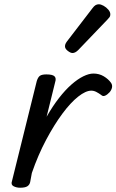

<svg xmlns="http://www.w3.org/2000/svg" viewBox="-20 -863 544 898"><path d="M74 15Q57 15 43.5 8Q30 1 36 -16L152 -484Q158 -503 167.5 -509Q177 -515 197 -515Q226 -515 235 -506Q244 -497 238 -479L198 -317Q226 -366 255.5 -404Q285 -442 314 -467.5Q343 -493 369.5 -506Q396 -519 417 -519Q444 -519 465.5 -506Q487 -493 499 -476Q506 -466 504 -454.5Q502 -443 493 -432Q482 -420 471.5 -415.5Q461 -411 453 -419Q442 -427 430.5 -433Q419 -439 407 -439Q381 -439 345.5 -411Q310 -383 271.5 -331Q233 -279 195.5 -208.5Q158 -138 129 -54L121 -11Q118 2 107.5 8.5Q97 15 74 15ZM319 -615Q310 -615 297 -625Q284 -635 284 -646Q284 -652 286 -657Q288 -662 293 -669L412 -824Q420 -835 427 -839Q434 -843 442 -843Q452 -843 464.5 -836Q477 -829 486.5 -818Q496 -807 496 -796Q496 -788 492.5 -783Q489 -778 483 -772L346 -629Q332 -615 319 -615Z"/></svg>

Font: Playwrite IS
Style: Regular
Weight: 400
Designer: Veronika Burian, José Scaglione
Foundry: TypeTogether
Version: Version 1.002